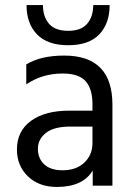

<svg xmlns="http://www.w3.org/2000/svg" viewBox="-20 -735 532 760"><path d="M228 -61Q282 -61 314 -91.5Q346 -122 346 -169V-234H258Q194 -234 162 -209Q130 -184 130 -146Q130 -108 155 -84.5Q180 -61 228 -61ZM347 -60Q308 5 205 5Q134 5 90.5 -37Q47 -79 47 -143Q47 -216 102.5 -256.5Q158 -297 254 -297H346V-323Q346 -383 319 -413.5Q292 -444 228 -444Q147 -444 84 -401V-480Q141 -515 234 -515Q425 -515 425 -321V0H347ZM414 -715Q414 -642 373 -599Q332 -556 250 -556Q168 -556 126.5 -599Q85 -642 85 -715H150Q150 -669 174 -641Q198 -613 250 -613Q301 -613 325 -641Q349 -669 349 -715Z"/></svg>

Font: Hind Guntur
Style: Regular
Weight: 400
Designer: Manushi Parikh, Hitesh Malaviya
Foundry: Indian Type Foundry
Version: Version 1.002;PS 1.0;hotconv 1.0.86;makeotf.lib2.5.63406; tt